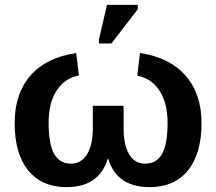

<svg xmlns="http://www.w3.org/2000/svg" viewBox="-20 -756 885 786"><path d="M486 -323V-231Q486 -162 509 -124Q532 -86 573 -86Q621 -86 643.5 -126Q666 -166 666 -253Q666 -333 633.5 -384Q601 -435 542 -446L553 -539Q674 -521 739.5 -446.5Q805 -372 805 -252Q805 -127 749.5 -58.5Q694 10 593 10Q458 10 423 -106H421Q386 10 252 10Q151 10 95.5 -58.5Q40 -127 40 -252Q40 -373 105 -447Q170 -521 292 -539L303 -447Q245 -436 212 -385.5Q179 -335 179 -254Q179 -167 201.5 -126.5Q224 -86 271 -86Q313 -86 336.5 -124.5Q360 -163 360 -231V-323ZM436 -578H385V-594L418 -736H544V-718Z"/></svg>

Font: Libra Sans
Style: Bold
Weight: 700
Foundry: Context Ltd
Version: Version 1.000